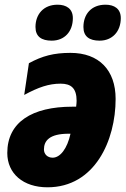

<svg xmlns="http://www.w3.org/2000/svg" viewBox="-20 -787 536 817"><path d="M404 -614C457 -614 494 -652 494 -710C494 -750 466 -767 429 -767C368 -767 335 -726 335 -672C335 -631 361 -614 404 -614ZM200 -614C254 -614 290 -652 290 -710C290 -750 262 -767 225 -767C165 -767 131 -726 131 -672C131 -631 157 -614 200 -614ZM182 10C384 10 472 -190 472 -366C472 -489 401 -562 280 -562C209 -562 160 -549 103 -518L83 -383C144 -416 188 -431 238 -431C282 -431 306 -412 306 -358C306 -351 305 -342 304 -333H288C116 -333 11 -267 11 -136C11 -48 79 10 182 10ZM204 -116C182 -116 167 -131 167 -151C167 -187 189 -218 272 -218H280C266 -154 236 -116 204 -116Z"/></svg>

Font: Noto Sans Condensed Black
Style: Italic
Weight: 900
Width: 3
Italic angle: -12°
Designer: Monotype Design Team
Foundry: Monotype Imaging Inc.
Version: Version 2.013